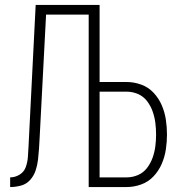

<svg xmlns="http://www.w3.org/2000/svg" viewBox="-20 -755 760 775"><path d="M21 0Q43 0 65 -6Q87 -12 102 -29Q117 -46 124 -67.5Q131 -89 133.5 -111Q136 -133 137.5 -155Q139 -177 140 -199L166 -696H338V0H491Q521 0 550 -10.5Q579 -21 600 -43.5Q621 -66 633 -94Q645 -122 649.5 -152Q654 -182 654 -212Q654 -242 649.5 -272Q645 -302 633 -330Q621 -358 600 -380.5Q579 -403 550 -413.5Q521 -424 491 -424H382V-735H124L97 -201Q96 -181 95 -161Q94 -141 92.5 -120.5Q91 -100 84 -80.5Q77 -61 59 -50Q41 -39 21 -39ZM491 -39H382V-385H491Q515 -385 537 -375.5Q559 -366 573.5 -347Q588 -328 596 -305.5Q604 -283 607 -259.5Q610 -236 610 -212Q610 -188 607 -164.5Q604 -141 596 -118.5Q588 -96 573.5 -77Q559 -58 537 -48.5Q515 -39 491 -39Z"/></svg>

Font: Iosevka Sparkle Extralight
Style: Regular
Weight: 200
Designer: Belleve Invis
Foundry: Belleve Invis
Version: Version 4.5.0; ttfautohint (v1.8.3)